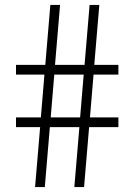

<svg xmlns="http://www.w3.org/2000/svg" viewBox="-20 -760 546 780"><path d="M122.5 0 143 -243.5H45V-283H146L160.5 -457H45V-496.5H164L184.5 -740H224L203.5 -496.5H323.5L344 -740H383.5L363 -496.5H461V-457H360L345.5 -283H461V-243.5H342L321.5 0H282L302.5 -243.5H182.5L162 0ZM186 -283H305.5L320 -457H200.5Z"/></svg>

Font: Encode Sans Cnd XLt
Style: Regular
Weight: 200
Width: 3
Designer: Multiple Designers
Foundry: Impallari Type
Version: Version 3.002; ttfautohint (v1.8.3) -l 8 -r 50 -G 200 -x 14 